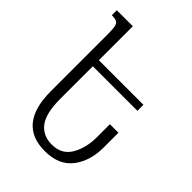

<svg xmlns="http://www.w3.org/2000/svg" viewBox="-211 -813 923 923"><g transform="rotate(45 250.5 -352.0)"><path d="M452 -303V-201Q452 -111 405.5 -50.5Q359 10 264 10Q81 10 81 -214V-601Q81 -637 77.5 -653Q74 -669 63.5 -674.5Q53 -680 30 -680V-714H139V-483H442V-442H139V-220Q139 -122 172 -79Q205 -36 265 -36Q332 -36 363 -88.5Q394 -141 394 -215V-303Z"/></g></svg>

Font: Noto Serif Armenian Light Cond
Style: Regular
Weight: 300
Width: 3
Designer: Monotype Design team
Foundry: Monotype Imaging Inc.
Version: Version 1.000